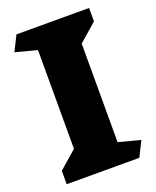

<svg xmlns="http://www.w3.org/2000/svg" viewBox="-145 -870 775 954"><g transform="rotate(-20 242.0 -392.5)"><path d="M424 0H40V-71L134 -153V-675L20 -705L60 -785H444V-714L349 -631V-110L464 -80Z"/></g></svg>

Font: Inknut Antiqua Black
Style: Regular
Weight: 900
Designer: Claus Eggers Sørensen
Foundry: Claus Eggers Sørensen
Version: Version 1.003; ttfautohint (v1.8.2) -l 8 -r 50 -G 200 -x 14 